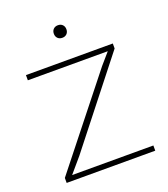

<svg xmlns="http://www.w3.org/2000/svg" viewBox="-123 -745 730 833"><g transform="rotate(-20 242.0 -328.0)"><path d="M219 -648Q227 -656 240 -656Q253 -656 261 -648Q269 -640 269 -627Q269 -614 261 -606Q253 -598 240 -598Q227 -598 219 -606Q211 -614 211 -627Q211 -640 219 -648ZM42 0V-23L360 -424L405 -476H36V-500H437V-477L134 -92L76 -24H451V0Z"/></g></svg>

Font: Elaine Sans ExtraLight
Style: Regular
Weight: 275
Designer: Wei Huang
Foundry: Wei Huang
Version: Version 2.001;December 24, 2019;FontCreator 12.0.0.2547 64-b